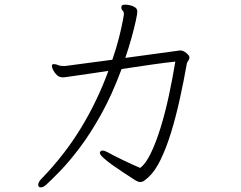

<svg xmlns="http://www.w3.org/2000/svg" viewBox="-20 -760 1040 829"><path d="M760 -542Q771 -542 784.5 -531Q798 -520 798 -512Q798 -505 793 -498Q788 -491 787 -487Q773 -408 756 -331Q739 -254 718.5 -187.5Q698 -121 673.5 -70.5Q649 -20 620 6Q612 13 603.5 19.5Q595 26 585 26Q578 26 567 20Q565 19 549 8.5Q533 -2 510 -17Q487 -32 464 -48.5Q441 -65 426 -79Q411 -93 411 -100Q411 -103 414 -106Q416 -110 423 -110Q430 -110 442 -104Q471 -88 510.5 -69Q550 -50 585 -35Q608 -51 630.5 -97Q653 -143 673 -207.5Q693 -272 709 -346.5Q725 -421 737 -494Q697 -490 634 -481Q571 -472 505 -462Q464 -351 416.5 -266Q369 -181 323 -120.5Q277 -60 239 -21Q201 18 179 38Q167 49 156 49Q145 49 145 38Q145 27 158 13Q259 -91 330 -208Q401 -325 448 -454Q401 -447 361 -441Q321 -435 295 -431.5Q269 -428 263 -427Q259 -426 256 -426Q253 -426 251 -426Q236 -426 225.5 -436Q215 -446 209.5 -457.5Q204 -469 204 -475Q204 -482 210 -483H213Q218 -483 223.5 -481.5Q229 -480 233 -478Q238 -476 246 -475.5Q254 -475 261 -475L465 -502Q483 -554 494 -598Q505 -642 510 -669.5Q515 -697 515 -698Q515 -710 509.5 -714.5Q504 -719 504 -727Q504 -737 510 -738.5Q516 -740 519 -740Q528 -740 540.5 -737.5Q553 -735 563 -728.5Q573 -722 573 -710Q573 -701 566.5 -671Q560 -641 548.5 -599Q537 -557 521 -510L756 -542Z"/></svg>

Font: Moon Stars Kai T Light
Style: Regular
Weight: 300
Designer: GuiWonder
Version: Version 1.101